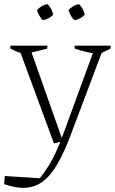

<svg xmlns="http://www.w3.org/2000/svg" viewBox="-36 -702 553 925"><path d="M-16 185 -13 146 156 157Q182 123 200.5 93Q219 63 235 27.5Q251 -8 269 -57L421 -472H463L302 -45Q253 85 201 144Q149 203 77 203Q56 203 32.5 198.5Q9 194 -16 185ZM224 -11 54 -472H108L267 -22ZM88 -442Q67 -445 48.5 -452Q30 -459 14 -468V-482H192V-468ZM444 -442Q413 -444 383 -451Q353 -458 324 -468V-482H497V-468ZM193 -682Q203 -672 210.5 -658.5Q218 -645 220 -631Q211 -621 198 -614Q185 -607 170 -605Q161 -614 153.5 -627Q146 -640 142 -654Q152 -664 165 -672Q178 -680 193 -682ZM345 -682Q355 -672 362.5 -658.5Q370 -645 372 -631Q363 -621 350 -614Q337 -607 323 -605Q312 -614 305 -627Q298 -640 294 -654Q304 -664 317 -672Q330 -680 345 -682Z"/></svg>

Font: Piazzolla Thin Thin
Style: Regular
Weight: 250
Version: Version 2.005